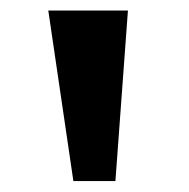

<svg xmlns="http://www.w3.org/2000/svg" viewBox="-20 -780 353 359"><path d="M117.2 -441.4 70.3 -760.3H219.2L195.8 -441.4Z"/></svg>

Font: Comme ExtraBold
Style: Regular
Weight: 800
Version: Version 1.000;gftools[0.9.27]